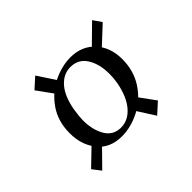

<svg xmlns="http://www.w3.org/2000/svg" viewBox="-91 -483 561 561"><g transform="rotate(-45 189.0 -202.5)"><path d="M48 -35 28 -61 85 -116 103 -91ZM74 -341 106 -370 143 -314 113 -287ZM308 -65 275 -35 238 -93 268 -120ZM338 -367 356 -341 297 -286 279 -309ZM58 -179Q58 -229 83 -264.5Q108 -300 144.5 -317.5Q181 -335 216 -335Q263 -335 291.5 -304Q320 -273 320 -224Q320 -176 296 -139.5Q272 -103 234.5 -84Q197 -65 160 -65Q111 -65 84.5 -98Q58 -131 58 -179ZM260 -185Q263 -203 263 -220Q263 -261 246 -288Q229 -315 196 -315Q167 -315 145.5 -290.5Q124 -266 116 -219Q112 -193 112 -179Q112 -139 128 -112Q144 -85 176 -85Q206 -85 228.5 -111Q251 -137 260 -185Z"/></g></svg>

Font: Cormorant Infant Medium
Style: Italic
Weight: 500
Italic angle: -10°
Designer: Christian Thalmann (Catharsis Fonts)
Foundry: Catharsis Fonts
Version: Version 4.000